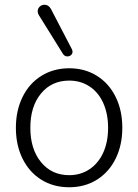

<svg xmlns="http://www.w3.org/2000/svg" viewBox="-20 -782 584 810"><path d="M47 -243Q47 -315 75 -372.5Q103 -430 154.5 -462Q206 -494 272 -494Q338 -494 389 -462Q440 -430 468 -373Q496 -316 496 -243Q496 -170 468 -113Q440 -56 389 -24Q338 8 272 8Q205 8 154 -24Q103 -56 75 -113Q47 -170 47 -243ZM436 -243Q436 -302 415.5 -347.5Q395 -393 357.5 -417.5Q320 -442 272 -442Q198 -442 153 -387.5Q108 -333 108 -243Q108 -153 153 -98Q198 -43 272 -43Q320 -43 357.5 -68Q395 -93 415.5 -138Q436 -183 436 -243ZM139 -734Q139 -746 147.5 -754Q156 -762 168 -762Q185 -762 195 -744L283 -575Q286 -569 286 -564Q286 -555 279.5 -549.5Q273 -544 264 -544Q253 -544 246 -554L144 -718Q139 -726 139 -734Z"/></svg>

Font: SN Pro Light
Style: Regular
Weight: 300
Designer: Tobias Whetton
Foundry: Supernotes
Version: Version 1.002